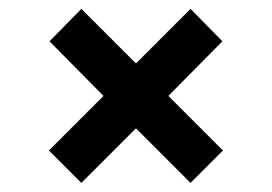

<svg xmlns="http://www.w3.org/2000/svg" viewBox="-20 -482 598 422"><path d="M278.8 -200 158.8 -80 87.5 -151.2 207.5 -271.2 88.8 -391.2 158.8 -462.5 278.8 -342.5 398.8 -462.5 468.8 -391.2 350 -271.2 470 -151.2 398.8 -80Z"/></svg>

Font: Cambay
Style: Bold
Weight: 700
Designer: Pooja Saxena
Foundry: Pooja Saxena
Version: Version 1.096;PS 001.096;hotconv 1.0.70;makeotf.lib2.5.58329